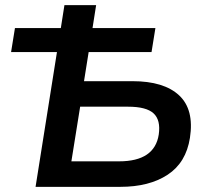

<svg xmlns="http://www.w3.org/2000/svg" viewBox="-20 -725 804 745"><path d="M118 0 201 -523H23L38 -616H216L230 -705H353L339 -616H583L568 -523H324L306 -410H494Q616 -410 675 -355Q734 -300 717 -190Q702 -94 630.5 -47Q559 0 447 0ZM257 -99H442Q580 -99 596 -203Q604 -259 576 -285Q548 -311 477 -311H291Z"/></svg>

Font: Mulish
Style: Bold Italic
Weight: 700
Italic angle: -9°
Designer: Vernon Adams
Foundry: Vernon Adams
Version: Version 3.603; ttfautohint (v1.8.3)